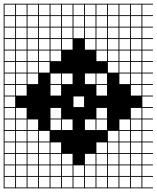

<svg xmlns="http://www.w3.org/2000/svg" viewBox="-20 -900 852 1045"><path d="M0 125V-879.8H812.5V-875H754.8V-817.3H812.5V-812.5H754.8V-754.8H812.5V-750H754.8V-692.3H812.5V-687.5H754.8V-629.8H812.5V-625H754.8V-567.3H812.5V-562.5H754.8V-504.8H812.5V-500H754.8V-442.3H812.5V-437.5H754.8V-379.8H812.5V-375H754.8V-317.3H812.5V-312.5H754.8V-254.8H812.5V-250H754.8V-192.3H812.5V-187.5H754.8V-129.8H812.5V-125H754.8V-67.3H812.5V-62.5H754.8V-4.8H812.5V0H754.8V57.7H812.5V62.5H754.8V120.2H812.5V125ZM692.3 -817.3H750V-875H692.3ZM504.8 -817.3H562.5V-875H504.8ZM129.8 -817.3H187.5V-875H129.8ZM317.3 -817.3H375V-875H317.3ZM567.3 -817.3H625V-875H567.3ZM67.3 -817.3H125V-875H67.3ZM192.3 -817.3H250V-875H192.3ZM442.3 -817.3H500V-875H442.3ZM629.8 -817.3H687.5V-875H629.8ZM379.8 -817.3H437.5V-875H379.8ZM254.8 -817.3H312.5V-875H254.8ZM4.8 -817.3H62.5V-875H4.8ZM442.3 -754.8H500V-812.5H442.3ZM504.8 -754.8H562.5V-812.5H504.8ZM4.8 -754.8H62.5V-812.5H4.8ZM254.8 -754.8H312.5V-812.5H254.8ZM379.8 -754.8H437.5V-812.5H379.8ZM629.8 -754.8H687.5V-812.5H629.8ZM692.3 -754.8H750V-812.5H692.3ZM129.8 -754.8H187.5V-812.5H129.8ZM192.3 -754.8H250V-812.5H192.3ZM567.3 -754.8H625V-812.5H567.3ZM317.3 -754.8H375V-812.5H317.3ZM67.3 -754.8H125V-812.5H67.3ZM317.3 -692.3H375V-750H317.3ZM379.8 -692.3H437.5V-750H379.8ZM67.3 -692.3H125V-750H67.3ZM442.3 -692.3H500V-750H442.3ZM567.3 -692.3H625V-750H567.3ZM254.8 -692.3H312.5V-750H254.8ZM192.3 -692.3H250V-750H192.3ZM129.8 -692.3H187.5V-750H129.8ZM692.3 -692.3H750V-750H692.3ZM629.8 -692.3H687.5V-750H629.8ZM4.8 -692.3H62.5V-750H4.8ZM504.8 -692.3H562.5V-750H504.8ZM317.3 -629.8H375V-687.5H317.3ZM67.3 -629.8H125V-687.5H67.3ZM4.8 -629.8H62.5V-687.5H4.8ZM442.3 -629.8H500V-687.5H442.3ZM254.8 -629.8H312.5V-687.5H254.8ZM567.3 -629.8H625V-687.5H567.3ZM192.3 -629.8H250V-687.5H192.3ZM692.3 -629.8H750V-687.5H692.3ZM504.8 -629.8H562.5V-687.5H504.8ZM129.8 -629.8H187.5V-687.5H129.8ZM629.8 -629.8H687.5V-687.5H629.8ZM129.8 -567.3H187.5V-625H129.8ZM504.8 -567.3H562.5V-625H504.8ZM192.3 -567.3H250V-625H192.3ZM567.3 -567.3H625V-625H567.3ZM67.3 -567.3H125V-625H67.3ZM254.8 -567.3H312.5V-625H254.8ZM629.8 -567.3H687.5V-625H629.8ZM4.8 -567.3H62.5V-625H4.8ZM692.3 -567.3H750V-625H692.3ZM192.3 -504.8H250V-562.5H192.3ZM567.3 -504.8H625V-562.5H567.3ZM67.3 -504.8H125V-562.5H67.3ZM629.8 -504.8H687.5V-562.5H629.8ZM4.8 -504.8H62.5V-562.5H4.8ZM692.3 -504.8H750V-562.5H692.3ZM129.8 -504.8H187.5V-562.5H129.8ZM129.8 -442.3H187.5V-500H129.8ZM504.8 -442.3H562.5V-500H504.8ZM67.3 -442.3H125V-500H67.3ZM629.8 -442.3H687.5V-500H629.8ZM254.8 -442.3H312.5V-500H254.8ZM442.3 -442.3H500V-500H442.3ZM4.8 -442.3H62.5V-500H4.8ZM317.3 -442.3H375V-500H317.3ZM692.3 -442.3H750V-500H692.3ZM504.8 -379.8H562.5V-437.5H504.8ZM67.3 -379.8H125V-437.5H67.3ZM254.8 -379.8H312.5V-437.5H254.8ZM4.8 -379.8H62.5V-437.5H4.8ZM692.3 -379.8H750V-437.5H692.3ZM62.5 -375H4.8V-317.3H62.5ZM379.8 -317.3H437.5V-375H379.8ZM4.8 -254.8H62.5V-312.5H4.8ZM692.3 -254.8H750V-312.5H692.3ZM67.3 -254.8H125V-312.5H67.3ZM254.8 -254.8H312.5V-312.5H254.8ZM504.8 -254.8H562.5V-312.5H504.8ZM317.3 -192.3H375V-250H317.3ZM4.8 -192.3H62.5V-250H4.8ZM692.3 -192.3H750V-250H692.3ZM67.3 -192.3H125V-250H67.3ZM442.3 -192.3H500V-250H442.3ZM629.8 -192.3H687.5V-250H629.8ZM254.8 -192.3H312.5V-250H254.8ZM129.8 -192.3H187.5V-250H129.8ZM504.8 -192.3H562.5V-250H504.8ZM129.8 -129.8H187.5V-187.5H129.8ZM4.8 -129.8H62.5V-187.5H4.8ZM692.3 -129.8H750V-187.5H692.3ZM192.3 -129.8H250V-187.5H192.3ZM67.3 -129.8H125V-187.5H67.3ZM629.8 -129.8H687.5V-187.5H629.8ZM567.3 -129.8H625V-187.5H567.3ZM629.8 -67.3H687.5V-125H629.8ZM504.8 -67.3H562.5V-125H504.8ZM4.8 -67.3H62.5V-125H4.8ZM692.3 -67.3H750V-125H692.3ZM192.3 -67.3H250V-125H192.3ZM67.3 -67.3H125V-125H67.3ZM129.8 -67.3H187.5V-125H129.8ZM254.8 -67.3H312.5V-125H254.8ZM567.3 -67.3H625V-125H567.3ZM567.3 -4.8H625V-62.5H567.3ZM4.8 -4.8H62.5V-62.5H4.8ZM254.8 -4.8H312.5V-62.5H254.8ZM317.3 -4.8H375V-62.5H317.3ZM129.8 -4.8H187.5V-62.5H129.8ZM692.3 -4.8H750V-62.5H692.3ZM67.3 -4.8H125V-62.5H67.3ZM192.3 -4.8H250V-62.5H192.3ZM442.3 -4.8H500V-62.5H442.3ZM629.8 -4.8H687.5V-62.5H629.8ZM504.8 -4.8H562.5V-62.5H504.8ZM67.3 57.7H125V0H67.3ZM629.8 57.7H687.5V0H629.8ZM442.3 57.7H500V0H442.3ZM192.3 57.7H250V0H192.3ZM692.3 57.7H750V0H692.3ZM129.8 57.7H187.5V0H129.8ZM254.8 57.7H312.5V0H254.8ZM317.3 57.7H375V0H317.3ZM504.8 57.7H562.5V0H504.8ZM567.3 57.7H625V0H567.3ZM4.8 57.7H62.5V0H4.8ZM379.8 57.7H437.5V0H379.8ZM317.3 120.2H375V62.5H317.3ZM629.8 120.2H687.5V62.5H629.8ZM129.8 120.2H187.5V62.5H129.8ZM192.3 120.2H250V62.5H192.3ZM67.3 120.2H125V62.5H67.3ZM692.3 120.2H750V62.5H692.3ZM254.8 120.2H312.5V62.5H254.8ZM442.3 120.2H500V62.5H442.3ZM567.3 120.2H625V62.5H567.3ZM379.8 120.2H437.5V62.5H379.8ZM504.8 120.2H562.5V62.5H504.8ZM4.8 120.2H62.5V62.5H4.8Z"/></svg>

Font: Yarndings 12 Charted
Style: Regular
Weight: 400
Designer: Sarah Cadigan-Fried
Version: Version 1.000; ttfautohint (v1.8.4.7-5d5b)